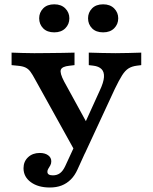

<svg xmlns="http://www.w3.org/2000/svg" viewBox="-20 -654 690 867"><path d="M324 38.9 138.3 -295.8Q126.6 -317.8 117.4 -330.2Q108.2 -342.7 95.5 -348.9Q82.9 -355.1 60.6 -357.1L32.3 -359.9V-416.4Q51.1 -415.6 81.2 -414.8Q111.3 -413.9 133.8 -413.9H135.4H136.4Q162.1 -413.9 197 -414.4Q232 -414.8 264.7 -415.2Q297.5 -415.6 316.5 -416.4V-359.9L293 -357.1Q260.4 -353.8 254.8 -339.3Q249.2 -324.7 269.6 -285.9L380.5 -83.6L350.4 -68.8L430.4 -244.8Q448 -282.1 449.5 -305.7Q451 -329.3 438.4 -342Q425.8 -354.6 401.1 -357.5L380.9 -359.9V-416.4Q408.8 -415.6 439.7 -414.8Q470.6 -413.9 501.3 -413.9Q531.9 -413.9 561.5 -414.8Q591.1 -415.6 617.8 -416.4V-359.9L598.5 -357.5Q575.7 -354.7 560.3 -345Q544.9 -335.3 531.3 -313.7Q517.6 -292.1 498.7 -252.9L363.3 38.9ZM204.9 192.7Q152.1 192.7 119.2 168.6Q86.2 144.4 86.2 105.6Q86.2 75.3 106.8 56Q127.4 36.7 159.5 36.7Q183.1 36.7 197.3 47.1Q211.6 57.4 211.6 74.4Q211.6 84.8 207.2 92.7Q202.8 100.6 198.4 107.3Q194 114 194 121.7Q194 137.8 218.8 137.8Q237.6 137.8 250.9 128Q264.1 118.3 274.3 96.6L335 -34.7L387.7 -15.5L330.1 111.1Q317.7 138.8 299.5 156.7Q281.4 174.6 258.1 183.7Q234.9 192.7 204.9 192.7ZM445.8 -507.9Q413.4 -507.9 395.5 -526.3Q377.6 -544.6 377.6 -571.4Q377.6 -597.4 395.5 -615.9Q413.4 -634.5 445.8 -634.5Q477.3 -634.5 495.6 -615.9Q513.9 -597.4 513.9 -571.4Q513.9 -544.6 495.6 -526.3Q477.3 -507.9 445.8 -507.9ZM225.1 -507.9Q192.7 -507.9 174.8 -526.3Q156.9 -544.6 156.9 -571.4Q156.9 -597.4 174.8 -615.9Q192.7 -634.5 225.1 -634.5Q256.6 -634.5 274.9 -615.9Q293.2 -597.4 293.2 -571.4Q293.2 -544.6 274.9 -526.3Q256.6 -507.9 225.1 -507.9Z"/></svg>

Font: Playfair 5pt SemiExpanded Light
Style: Regular
Weight: 300
Width: 6
Designer: Claus Eggers Sørensen
Foundry: Claus Eggers Sørensen
Version: Version 2.203